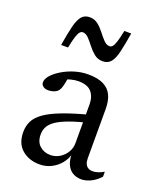

<svg xmlns="http://www.w3.org/2000/svg" viewBox="-128 -748 692 837"><g transform="rotate(20 217.5 -329.0)"><path d="M301 -271.5 309 -236.5Q250 -223 212.5 -209.2Q175 -195.5 154 -181Q133 -166.5 124.8 -150.2Q116.5 -134 116.5 -114.5Q116.5 -80.5 136.8 -62.5Q157 -44.5 186 -44.5Q209.5 -44.5 229 -56.5Q248.5 -68.5 260.2 -88Q272 -107.5 272 -130V-310Q272 -346 253.5 -367.5Q235 -389 192.5 -389Q177.5 -389 158 -384.2Q138.5 -379.5 120 -370L145.5 -393Q144 -379 141.2 -365Q138.5 -351 134.8 -340Q131 -329 125.5 -323Q117.5 -314.5 105.5 -310.5Q93.5 -306.5 81.5 -306.5Q66 -306.5 57 -313.8Q48 -321 48 -332Q48 -347.5 63.2 -364.8Q78.5 -382 103.8 -397.2Q129 -412.5 160 -422Q191 -431.5 223 -431.5Q266.5 -431.5 293.5 -418.2Q320.5 -405 332.8 -379.2Q345 -353.5 345 -316V-87.5Q345 -72 349.5 -61.8Q354 -51.5 362.8 -46.2Q371.5 -41 384.5 -41Q396 -41 409.2 -45.5Q422.5 -50 435 -57.5V-34.5Q414.5 -12 391.8 -1.5Q369 9 349.5 9Q325.5 9 308.2 -1.8Q291 -12.5 282 -32.8Q273 -53 273 -80.5L276 -85.5Q269.5 -57.5 251.8 -36Q234 -14.5 209.2 -2.2Q184.5 10 156.5 10Q106.5 10 74 -18Q41.5 -46 41.5 -98.5Q41.5 -126.5 52.8 -149.5Q64 -172.5 92.5 -192.8Q121 -213 171.8 -232.2Q222.5 -251.5 301 -271.5ZM337 -663Q328 -607.5 319.8 -573Q311.5 -538.5 298 -522.5Q284.5 -506.5 260.5 -506.5Q238 -506.5 221.2 -520Q204.5 -533.5 191 -551.2Q177.5 -569 164.5 -582.5Q151.5 -596 137 -596Q130.5 -596 124.2 -589.5Q118 -583 112 -564.8Q106 -546.5 99 -511.5H67Q76 -567.5 84.5 -601.8Q93 -636 106.5 -652Q120 -668 143.5 -668Q166 -668 182.8 -654.5Q199.5 -641 213 -623.2Q226.5 -605.5 239.5 -592Q252.5 -578.5 267 -578.5Q274 -578.5 280 -585Q286 -591.5 292 -609.8Q298 -628 305 -663Z"/></g></svg>

Font: Newsreader 16pt
Style: Regular
Weight: 400
Designer: Hugues Gentile
Foundry: Production Type
Version: Version 1.003